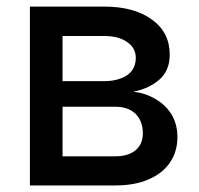

<svg xmlns="http://www.w3.org/2000/svg" viewBox="-20 -566 606 586"><path d="M71.3 0Q71.3 -136.7 71.3 -545.9Q127.9 -545.9 297.9 -545.9Q389.6 -545.9 444.3 -505.9Q498 -466.8 498 -399.4Q498 -351.6 467.8 -324.2Q436.5 -295.9 386.7 -286.1Q422.9 -282.2 453.1 -264.6Q484.4 -247.1 502.9 -217.8Q521.5 -187.5 521.5 -147.5Q521.5 -103.5 499 -70.3Q476.6 -37.1 433.6 -18.6Q391.6 0 332 0Q245.1 0 71.3 0ZM170.9 -88.9Q210.9 -88.9 332 -88.9Q371.1 -88.9 393.6 -107.4Q416 -126 416 -159.2Q416 -196.3 393.6 -218.8Q371.1 -240.2 332 -240.2Q278.3 -240.2 170.9 -240.2Q170.9 -202.1 170.9 -88.9ZM170.9 -318.4Q203.1 -318.4 298.8 -318.4Q328.1 -318.4 349.6 -327.1Q371.1 -335 382.8 -350.6Q394.5 -367.2 394.5 -388.7Q394.5 -419.9 368.2 -437.5Q342.8 -456.1 297.9 -456.1Q255.9 -456.1 170.9 -456.1Q170.9 -420.9 170.9 -318.4Z"/></svg>

Font: DeepSea
Style: Medium
Weight: 500
Designer: Stem
Version: Version 3.019;git-0a5106e0b